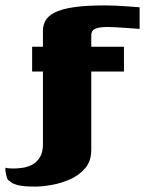

<svg xmlns="http://www.w3.org/2000/svg" viewBox="-98 -525 547 711"><path d="M-68 142Q-70 140 -73 130.5Q-76 121 -77.5 110Q-79 99 -77 96Q-73 98 -62.5 98.5Q-52 99 -47 99Q-34 99 -15.5 96.5Q3 94 20 85.5Q37 77 49 58.5Q61 40 61 10Q61 -24 61 -48.5Q61 -73 61 -93.5Q61 -114 61 -136Q61 -158 61 -187.5Q61 -217 61 -260Q54 -260 41.5 -260Q29 -260 21 -260Q21 -262 21 -275.5Q21 -289 21 -306Q21 -323 21 -336.5Q21 -350 21 -352Q29 -352 41.5 -352Q54 -352 61 -352Q61 -367 61 -382Q61 -397 61 -412Q61 -431 70 -448Q79 -465 103.5 -478Q128 -491 173 -498Q218 -505 291 -505Q308 -505 329.5 -504Q351 -503 372 -501.5Q393 -500 406 -499Q419 -498 419 -498Q419 -463 419 -446.5Q419 -430 419 -425Q419 -420 419 -418Q419 -418 405 -419Q391 -420 371 -421.5Q351 -423 332 -424Q313 -425 302 -425Q275 -425 262 -421Q249 -417 244.5 -410.5Q240 -404 240 -393Q240 -382 240 -373Q240 -364 240 -352Q269 -352 301 -352Q333 -352 361 -352Q361 -350 361 -336.5Q361 -323 361 -306Q361 -289 361 -275.5Q361 -262 361 -260Q333 -260 301 -260Q269 -260 240 -260Q240 -188 240 -138.5Q240 -89 240 -49.5Q240 -10 240 30Q240 72 217 98.5Q194 125 160.5 139.5Q127 154 92.5 160Q58 166 33 166Q-12 166 -32 160.5Q-52 155 -58 149Q-64 143 -68 142Z"/></svg>

Font: Genos Thin ExtraBold
Style: Regular
Weight: 800
Version: Version 1.010